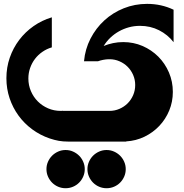

<svg xmlns="http://www.w3.org/2000/svg" viewBox="-20 -746 971 1011"><path d="M325.2 43.9Q346.2 43.9 364.5 52Q382.8 60.1 396.5 73.7Q410.2 87.4 418.2 105.7Q426.3 124 426.3 144.5Q426.3 165.5 418.2 183.8Q410.2 202.1 396.5 215.8Q382.8 229.5 364.5 237.3Q346.2 245.1 325.2 245.1Q304.7 245.1 286.4 237.3Q268.1 229.5 254.4 215.8Q240.7 202.1 232.7 183.8Q224.6 165.5 224.6 144.5Q224.6 124 232.7 105.7Q240.7 87.4 254.4 73.7Q268.1 60.1 286.4 52Q304.7 43.9 325.2 43.9ZM541 43.9Q562 43.9 580.3 52Q598.6 60.1 612.3 73.7Q626 87.4 634 105.7Q642.1 124 642.1 144.5Q642.1 165.5 634 183.8Q626 202.1 612.3 215.8Q598.6 229.5 580.3 237.3Q562 245.1 541 245.1Q520.5 245.1 502.2 237.3Q483.9 229.5 470.2 215.8Q456.5 202.1 448.5 183.8Q440.4 165.5 440.4 144.5Q440.4 124 448.5 105.7Q456.5 87.4 470.2 73.7Q483.9 60.1 502.2 52Q520.5 43.9 541 43.9ZM556.6 -162.1Q584.5 -162.1 609.1 -172.9Q633.8 -183.6 652.1 -201.9Q670.4 -220.2 681.2 -245.1Q691.9 -270 691.9 -298.3Q691.9 -326.2 681.2 -351.1Q670.4 -376 652.1 -394.3Q633.8 -412.6 609.1 -423.3Q584.5 -434.1 556.6 -434.1H550.3Q521.5 -432.6 495.6 -423.3H421.9L422.4 -423.8Q428.2 -487.3 456.5 -542.5Q484.9 -597.7 529.3 -638.4Q573.7 -679.2 631.6 -702.4Q689.5 -725.6 754.4 -725.6Q792.5 -725.6 827.4 -717.8Q862.3 -710 894 -694.8V-523.9Q863.3 -563.5 817.6 -586.7Q772 -609.9 717.3 -609.9Q687 -609.9 658.9 -602.3Q630.9 -594.7 606.2 -580.8Q581.5 -566.9 561 -547.4Q540.5 -527.8 525.9 -503.9Q549.8 -513.7 575.4 -519Q601.1 -524.4 628.9 -524.4Q683.1 -524.4 730.5 -503.9Q777.8 -483.4 813.5 -447.8Q849.1 -412.1 869.6 -364.3Q890.1 -316.4 890.1 -262.2Q890.1 -210 871.1 -164.1Q852.1 -118.2 818.8 -83Q785.6 -47.9 740.7 -26.1Q695.8 -4.4 644.5 -1.5V-0.5H629.4V-1.5V-0.5H338.4Q312 -0.5 289.8 -4.4Q267.6 -8.3 241.2 -17.1Q191.4 -34.2 149.7 -64.9Q107.9 -95.7 77.6 -137.2Q47.4 -178.7 30.5 -228.8Q13.7 -278.8 13.7 -334Q13.7 -391.1 31.5 -442.4Q49.3 -493.7 81.3 -535.9Q113.3 -578.1 157 -608.6Q200.7 -639.2 252.9 -654.8V-496.6Q226.1 -488.8 203.4 -473.1Q180.7 -457.5 164.3 -436Q147.9 -414.6 138.7 -388.2Q129.4 -361.8 129.4 -332.5Q129.4 -297.4 142.8 -266.1Q156.2 -234.9 179.2 -211.9Q202.1 -189 233.2 -175.5Q264.2 -162.1 299.3 -162.1Q302.2 -162.1 305.4 -162.1Q308.6 -162.1 311.5 -163.1V-162.1Z"/></svg>

Font: DimaBanoo
Style: Bold
Weight: 800
Designer: R.Balvardi
Foundry: R.Balvardi
Version: Version 1.0.0-alpha3